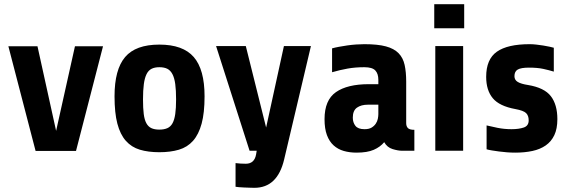

<svg xmlns="http://www.w3.org/2000/svg" viewBox="-20 -720 2722 917"><path d="M343 1H150L20 -499H159L248 -95L338 -499H472Z M957 -260Q957 -181 943 -129.5Q929 -78 902 -47.5Q875 -17 834.5 -5Q794 7 741 7Q688 7 648 -5Q608 -17 581 -47.5Q554 -78 540.5 -129.5Q527 -181 527 -260Q527 -388 577.5 -447.5Q628 -507 741 -507Q854 -507 905.5 -447.5Q957 -388 957 -260ZM821 -245Q821 -289 817 -318.5Q813 -348 803.5 -366Q794 -384 779 -391.5Q764 -399 741 -399Q719 -399 704 -391.5Q689 -384 680 -366Q671 -348 667 -318.5Q663 -289 663 -245Q663 -203 666.5 -175.5Q670 -148 679 -131.5Q688 -115 703 -108Q718 -101 741 -101Q764 -101 779.5 -108Q795 -115 804 -131.5Q813 -148 817 -175.5Q821 -203 821 -245Z M1337 42Q1305 177 1195 177Q1187 177 1173.5 176.5Q1160 176 1146.5 175.5Q1133 175 1121.5 174Q1110 173 1105 172V59Q1129 62 1154 62Q1195 62 1203 18L1206 0H1172L1012 -500H1154L1251 -111L1336 -500H1465Z M1901 0Q1881 0 1855 -8Q1829 -16 1815 -41Q1796 -18 1765 -4.5Q1734 9 1683 9Q1650 9 1622 1Q1594 -7 1573.5 -25.5Q1553 -44 1541.5 -74.5Q1530 -105 1530 -151Q1530 -242 1584.5 -280Q1639 -318 1742 -318H1787V-339Q1787 -368 1772.5 -383.5Q1758 -399 1720 -399Q1677 -399 1640.5 -392.5Q1604 -386 1566 -375V-489Q1580 -493 1599 -496.5Q1618 -500 1638.5 -503Q1659 -506 1680.5 -507.5Q1702 -509 1720 -509Q1784 -509 1823 -498.5Q1862 -488 1883.5 -466Q1905 -444 1912.5 -410Q1920 -376 1920 -330V-132Q1920 -117 1928 -108.5Q1936 -100 1959 -100V0ZM1721 -103Q1742 -103 1754.5 -110.5Q1767 -118 1774.5 -129Q1782 -140 1784.5 -152.5Q1787 -165 1787 -175V-220H1737Q1705 -220 1685 -206Q1665 -192 1665 -158Q1665 -135 1677.5 -119Q1690 -103 1721 -103Z M2054 -585V-700H2197V-585ZM2059 0V-500H2192V0Z M2642 -151Q2642 -105 2627.5 -74.5Q2613 -44 2586.5 -25.5Q2560 -7 2523 1Q2486 9 2441 9Q2422 9 2402 7.5Q2382 6 2363.5 3.5Q2345 1 2329.5 -1.5Q2314 -4 2304 -7V-121Q2324 -116 2356 -109.5Q2388 -103 2423 -103Q2458 -103 2481.5 -111Q2505 -119 2505 -145Q2505 -168 2492.5 -180Q2480 -192 2442 -199Q2365 -213 2333.5 -251Q2302 -289 2302 -353Q2302 -437 2353 -473Q2404 -509 2510 -509Q2525 -509 2542 -507Q2559 -505 2575 -502.5Q2591 -500 2604.5 -497Q2618 -494 2625 -492V-378Q2602 -385 2574.5 -391Q2547 -397 2506 -397Q2469 -397 2453 -388Q2437 -379 2437 -356Q2437 -338 2453 -328.5Q2469 -319 2502 -314Q2580 -301 2611 -260.5Q2642 -220 2642 -151Z"/></svg>

Font: Share
Style: Bold
Weight: 700
Designer: Ralph du Carrois
Version: Version 1.002